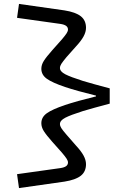

<svg xmlns="http://www.w3.org/2000/svg" viewBox="-20 -821 654 980"><path d="M419 17Q419 55 392.5 76Q366 97 309 106L77 139L67 68L288 37Q308 34 317.5 27Q327 20 327 8Q327 0 320 -11Q313 -22 296 -42L247 -97Q216 -132 203.5 -152Q191 -172 191 -192Q191 -223 219 -243Q247 -263 312 -285Q342 -295 381.5 -306Q421 -317 470 -329V-333Q421 -345 381.5 -356Q342 -367 312 -377Q247 -399 219 -419Q191 -439 191 -470Q191 -490 203.5 -510Q216 -530 247 -565L296 -620Q313 -640 320 -651Q327 -662 327 -670Q327 -682 317.5 -689Q308 -696 288 -699L67 -730L77 -801L309 -768Q366 -759 392.5 -738Q419 -717 419 -679Q419 -658 406.5 -635Q394 -612 367 -583L319 -529Q300 -506 293 -495Q286 -484 286 -474Q286 -456 313 -442Q340 -428 403 -408Q430 -400 464 -390.5Q498 -381 540 -370V-292Q498 -281 464 -271.5Q430 -262 403 -254Q340 -234 313 -220Q286 -206 286 -188Q286 -178 293 -167Q300 -156 319 -134L367 -79Q394 -50 406.5 -27Q419 -4 419 17Z"/></svg>

Font: Intel One Mono
Style: Regular
Weight: 400
Monospace: yes
Designer: Fred Shallcrass
Foundry: Frere-Jones Type LLC
Version: Version 1.400;hotconv 1.1.0;makeotfexe 2.6.0;FJTRelease1.4